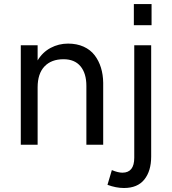

<svg xmlns="http://www.w3.org/2000/svg" viewBox="-20 -710 845 942"><path d="M636.7 -586.4V-689.9H723.6V-586.4ZM82 0V-487.8H164.6V-413.6Q189 -454.1 228.5 -475.1Q268.1 -496.1 314 -496.1Q356.9 -496.1 390.4 -481Q423.8 -465.8 444.3 -439Q464.8 -412.1 475.3 -377.9Q485.8 -343.8 486.3 -303.7V0H403.8V-288.6Q403.8 -350.1 375 -384.8Q346.2 -419.4 291.5 -419.4Q231.9 -419.4 198.2 -384Q164.6 -348.6 164.6 -281.2V0ZM588.4 212.4Q549.3 212.4 507.3 196.8L528.8 124.5Q559.1 137.2 580.6 137.2Q638.7 137.2 638.7 64V-487.8H721.7V58.1Q721.7 128.9 688.2 170.7Q654.8 212.4 588.4 212.4Z"/></svg>

Font: HK Grotesk Medium Legacy
Style: Regular
Weight: 500
Designer: Alfredo Marco Pradil
Foundry: Hanken Design Co.
Version: Version 2.022;PS 002.022;hotconv 1.0.88;makeotf.lib2.5.64775